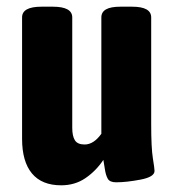

<svg xmlns="http://www.w3.org/2000/svg" viewBox="-20 -545 522 574"><path d="M46 -130V-493Q46 -525 104 -525H138Q196 -525 196 -493V-163Q196 -138 204 -125.5Q212 -113 233 -113Q260 -113 283 -145V-493Q283 -509 297 -517Q311 -525 340 -525H375Q432 -525 432 -493V-174Q432 -103 437 -72Q442 -41 442 -34Q442 -16 400 -8Q358 0 327 0Q308 0 302 -11Q296 -22 293.5 -39.5Q291 -57 289 -67Q267 -34 235.5 -12.5Q204 9 163 9Q105 9 75.5 -26.5Q46 -62 46 -130Z"/></svg>

Font: Asap Condensed
Style: Bold
Weight: 700
Designer: Pablo Cosgaya
Foundry: Omnibus-Type
Version: Version 1.010; ttfautohint (v1.8)